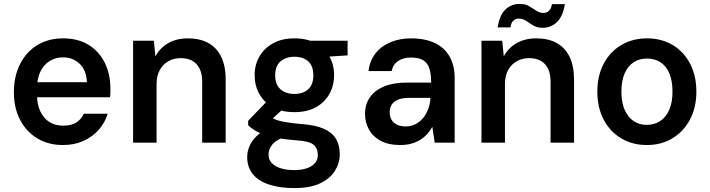

<svg xmlns="http://www.w3.org/2000/svg" viewBox="-20 -729 3630 981"><path d="M301 12Q228 12 171.5 -21.5Q115 -55 83 -116Q51 -177 51 -257Q51 -339 82.5 -401.5Q114 -464 170.5 -498.5Q227 -533 302 -533Q379 -533 433 -499.5Q487 -466 515.5 -408Q544 -350 544 -278Q544 -268 544 -256.5Q544 -245 542 -232H138V-309H424Q422 -369 387.5 -402.5Q353 -436 302 -436Q265 -436 235 -418Q205 -400 187 -364.5Q169 -329 169 -275V-246Q169 -196 186 -160Q203 -124 232.5 -105.5Q262 -87 301 -87Q345 -87 370 -103Q395 -119 408 -148H530Q517 -103 485 -66.5Q453 -30 406.5 -9Q360 12 301 12Z M660 0V-521H766L774 -441Q797 -484 839.5 -508.5Q882 -533 940 -533Q1001 -533 1044 -509.5Q1087 -486 1110 -439Q1133 -392 1133 -323V0H1013V-312Q1013 -370 984.5 -401Q956 -432 903 -432Q869 -432 841 -416.5Q813 -401 796.5 -371.5Q780 -342 780 -299V0Z M1484 232Q1411 232 1356.5 214.5Q1302 197 1272.5 161.5Q1243 126 1243 73Q1243 40 1258.5 9.5Q1274 -21 1305 -46Q1336 -71 1385 -90L1444 -33Q1392 -16 1372 8.5Q1352 33 1352 60Q1352 87 1369 104.5Q1386 122 1415 131Q1444 140 1482 140Q1520 140 1547 131Q1574 122 1589 104.5Q1604 87 1604 63Q1604 30 1582.5 11Q1561 -8 1495 -12Q1440 -16 1399.5 -23.5Q1359 -31 1330 -41Q1301 -51 1281 -63.5Q1261 -76 1248 -89V-112L1353 -221L1447 -191L1323 -78L1354 -138Q1365 -130 1375.5 -124Q1386 -118 1403 -113Q1420 -108 1448.5 -103.5Q1477 -99 1523 -95Q1591 -90 1633.5 -71.5Q1676 -53 1696 -20.5Q1716 12 1716 60Q1716 104 1691.5 143.5Q1667 183 1616 207.5Q1565 232 1484 232ZM1484 -156Q1420 -156 1374.5 -181Q1329 -206 1305 -249Q1281 -292 1281 -345Q1281 -398 1305.5 -440.5Q1330 -483 1375.5 -508Q1421 -533 1484 -533Q1549 -533 1594 -508Q1639 -483 1663 -440.5Q1687 -398 1687 -345Q1687 -292 1663 -249Q1639 -206 1594 -181Q1549 -156 1484 -156ZM1484 -249Q1529 -249 1555 -273Q1581 -297 1581 -344Q1581 -392 1555 -415.5Q1529 -439 1484 -439Q1441 -439 1413.5 -415.5Q1386 -392 1386 -344Q1386 -297 1413 -273Q1440 -249 1484 -249ZM1572 -434 1549 -521H1756V-446Z M2026 12Q1965 12 1925 -9.5Q1885 -31 1865 -67.5Q1845 -104 1845 -147Q1845 -195 1869.5 -231Q1894 -267 1941.5 -287Q1989 -307 2058 -307H2183Q2183 -350 2174 -378.5Q2165 -407 2142.5 -421Q2120 -435 2080 -435Q2041 -435 2014.5 -417.5Q1988 -400 1981 -366H1863Q1869 -418 1898 -455.5Q1927 -493 1974.5 -513Q2022 -533 2080 -533Q2152 -533 2202 -509Q2252 -485 2277.5 -439.5Q2303 -394 2303 -330V0H2201L2189 -81Q2178 -61 2162.5 -44Q2147 -27 2127 -14.5Q2107 -2 2081.5 5Q2056 12 2026 12ZM2052 -83Q2079 -83 2101.5 -94Q2124 -105 2140.5 -124.5Q2157 -144 2167 -170Q2177 -196 2179 -224V-229H2071Q2036 -229 2014 -220Q1992 -211 1981.5 -194.5Q1971 -178 1971 -156Q1971 -133 1981 -116.5Q1991 -100 2009.5 -91.5Q2028 -83 2052 -83Z M2440 0V-521H2546L2554 -441Q2577 -484 2619.5 -508.5Q2662 -533 2720 -533Q2781 -533 2824 -509.5Q2867 -486 2890 -439Q2913 -392 2913 -323V0H2793V-312Q2793 -370 2764.5 -401Q2736 -432 2683 -432Q2649 -432 2621 -416.5Q2593 -401 2576.5 -371.5Q2560 -342 2560 -299V0ZM2752 -587Q2724 -587 2704.5 -599Q2685 -611 2668 -622.5Q2651 -634 2631 -634Q2614 -634 2602.5 -623Q2591 -612 2588 -589H2523Q2532 -651 2562 -680Q2592 -709 2636 -709Q2664 -709 2683.5 -697.5Q2703 -686 2720 -674.5Q2737 -663 2757 -663Q2774 -663 2785.5 -674.5Q2797 -686 2800 -708H2866Q2857 -647 2826.5 -617Q2796 -587 2752 -587Z M3285 12Q3211 12 3153.5 -22.5Q3096 -57 3064 -118.5Q3032 -180 3032 -261Q3032 -342 3064.5 -403.5Q3097 -465 3154.5 -499Q3212 -533 3286 -533Q3360 -533 3417 -499Q3474 -465 3506 -403.5Q3538 -342 3538 -261Q3538 -180 3505.5 -118.5Q3473 -57 3416 -22.5Q3359 12 3285 12ZM3284 -91Q3323 -91 3352.5 -110Q3382 -129 3399 -167Q3416 -205 3416 -261Q3416 -317 3399.5 -355Q3383 -393 3353.5 -411.5Q3324 -430 3286 -430Q3248 -430 3218.5 -411.5Q3189 -393 3172 -355Q3155 -317 3155 -261Q3155 -205 3172 -167Q3189 -129 3218 -110Q3247 -91 3284 -91Z"/></svg>

Font: DM Sans 10pt SemiBold
Style: Regular
Weight: 600
Version: Version 4.004;gftools[0.9.30]